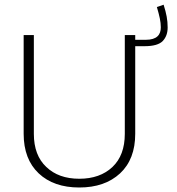

<svg xmlns="http://www.w3.org/2000/svg" viewBox="-20 -811 770 836"><path d="M523.4 -228C523.4 -166 505.4 -117.7 469.7 -84C433.6 -49.8 385.3 -32.7 325.2 -32.7C265.1 -32.7 217.3 -49.8 181.6 -84C145.5 -117.7 127.4 -166 127.4 -228V-658.2H83V-228.5C83 -154.8 105 -97.2 148.4 -56.2C191.9 -15.1 251 5.4 325.2 5.4C399.4 5.4 458.5 -15.1 502.9 -56.2C546.9 -97.2 568.8 -154.8 568.8 -228.5V-609.9H609.9C648.4 -609.9 674.8 -617.7 689 -632.8C703.1 -647.9 710 -667.5 710 -691.4C710 -724.1 704.6 -752 692.4 -790.5L663.1 -780.3C674.3 -741.7 680.2 -717.3 680.2 -691.9C680.2 -660.2 663.6 -637.7 614.7 -637.7H568.8V-658.2H523.4Z"/></svg>

Font: Estedad ExtraLight
Style: Regular
Weight: 200
Designer: Amin Abedi
Version: Version 7.3